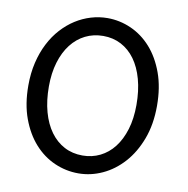

<svg xmlns="http://www.w3.org/2000/svg" viewBox="-82 -804 876 896"><g transform="rotate(10 356.5 -356.5)"><path d="M654.3 -361.3Q654.3 -273.4 628.2 -204.1Q602.1 -134.8 558.8 -86.7Q515.6 -38.6 460.4 -13.2Q405.3 12.2 346.7 12.2Q287.6 12.2 233.4 -11.7Q179.2 -35.6 137.7 -82Q96.2 -128.4 71.3 -196Q46.4 -263.7 46.4 -351.6Q46.4 -410.2 58.3 -460.4Q70.3 -510.7 91.6 -552.2Q112.8 -593.8 142.1 -626Q171.4 -658.2 205.8 -680.2Q240.2 -702.1 278.6 -713.6Q316.9 -725.1 356.4 -725.1Q414.6 -725.1 468.5 -701.2Q522.5 -677.2 563.7 -630.9Q605 -584.5 629.6 -516.8Q654.3 -449.2 654.3 -361.3ZM559.1 -349.1Q559.1 -416.5 544.2 -470.5Q529.3 -524.4 502 -562Q474.6 -599.6 436.3 -619.6Q397.9 -639.6 351.6 -639.6Q305.2 -639.6 266.6 -620.4Q228 -601.1 200.2 -565.2Q172.4 -529.3 157 -478.3Q141.6 -427.2 141.6 -363.8Q141.6 -296.9 156.5 -243.2Q171.4 -189.5 199 -151.6Q226.6 -113.8 265.1 -93.5Q303.7 -73.2 351.6 -73.2Q396.5 -73.2 434.6 -92Q472.7 -110.8 500.2 -146.2Q527.8 -181.6 543.5 -232.9Q559.1 -284.2 559.1 -349.1Z"/></g></svg>

Font: Andika Compact
Style: Regular
Weight: 400
Designer: Victor Gaultney, Annie Olsen, Julie Remington, Don Collingsworth, Eric Hays, Becca Hirsbrunner
Foundry: SIL International
Version: Version 5.000 ; LnSpcTght